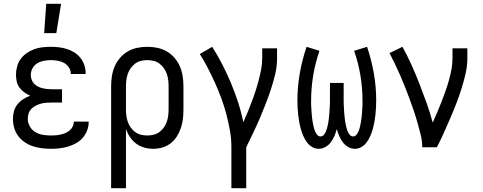

<svg xmlns="http://www.w3.org/2000/svg" viewBox="-20 -774 2540 1009"><path d="M247 8Q223 8 199.5 5Q176 2 153 -5.5Q130 -13 110 -26.5Q90 -40 75.5 -59.5Q61 -79 54.5 -102Q48 -125 48 -149Q48 -170 53.5 -190Q59 -210 72 -226Q85 -242 102.5 -253Q120 -264 139 -271Q123 -278 108 -288.5Q93 -299 82.5 -313.5Q72 -328 68 -345.5Q64 -363 64 -381Q64 -403 70 -425Q76 -447 89 -464.5Q102 -482 120.5 -495Q139 -508 160 -515.5Q181 -523 203 -525.5Q225 -528 247 -528Q268 -528 289.5 -525.5Q311 -523 331.5 -516.5Q352 -510 370.5 -498.5Q389 -487 402.5 -470Q416 -453 423 -432.5Q430 -412 430 -390V-385H352V-388Q352 -405 341.5 -420.5Q331 -436 315.5 -444Q300 -452 282.5 -455Q265 -458 247 -458Q229 -458 210.5 -454.5Q192 -451 176 -441.5Q160 -432 151 -415.5Q142 -399 142 -380Q142 -368 146 -356Q150 -344 158.5 -335Q167 -326 178 -320Q189 -314 201 -311Q213 -308 225.5 -306.5Q238 -305 250 -305H306V-235H250Q236 -235 222 -234Q208 -233 194 -229Q180 -225 167.5 -218.5Q155 -212 145 -202Q135 -192 130.5 -178.5Q126 -165 126 -150Q126 -129 136.5 -110Q147 -91 165.5 -80Q184 -69 205 -65.5Q226 -62 247 -62Q260 -62 273 -63Q286 -64 299 -67Q312 -70 324 -75Q336 -80 346 -88.5Q356 -97 362 -109Q368 -121 368 -134V-135H446V-132Q446 -109 437.5 -87.5Q429 -66 414 -49Q399 -32 379 -21Q359 -10 337 -3.5Q315 3 292.5 5.5Q270 8 247 8ZM212 -600 223 -754H301L276 -600Z M564 215V-320Q564 -347 568 -373.5Q572 -400 582.5 -424.5Q593 -449 610.5 -469.5Q628 -490 651 -503.5Q674 -517 700.5 -522.5Q727 -528 754 -528Q781 -528 807.5 -522.5Q834 -517 857 -503.5Q880 -490 897.5 -469.5Q915 -449 925.5 -424.5Q936 -400 940 -373.5Q944 -347 944 -320V-200Q944 -175 941.5 -150.5Q939 -126 931 -102.5Q923 -79 910 -58Q897 -37 877.5 -21.5Q858 -6 834 1Q810 8 785 8Q761 8 738 1.5Q715 -5 696 -19Q677 -33 663.5 -53Q650 -73 642 -96V215ZM754 -62Q771 -62 787.5 -66Q804 -70 817.5 -80Q831 -90 841 -104Q851 -118 856.5 -134Q862 -150 864 -166.5Q866 -183 866 -200V-320Q866 -337 864 -353.5Q862 -370 856.5 -386Q851 -402 841 -416Q831 -430 817.5 -440Q804 -450 787.5 -454Q771 -458 754 -458Q737 -458 720.5 -454Q704 -450 690.5 -440Q677 -430 667 -416Q657 -402 651.5 -386Q646 -370 644 -353.5Q642 -337 642 -320V-200Q642 -183 644 -166.5Q646 -150 651.5 -134Q657 -118 667 -104Q677 -90 690.5 -80Q704 -70 720.5 -66Q737 -62 754 -62Z M1196 215V0Q1196 -44 1188.5 -87Q1181 -130 1170 -172Q1159 -214 1144 -255Q1129 -296 1111 -336Q1093 -376 1073 -415Q1053 -454 1030 -490L1095 -528Q1124 -483 1148.5 -435Q1173 -387 1194 -337Q1215 -287 1231.5 -236Q1248 -185 1259 -132Q1271 -159 1282 -186Q1293 -213 1303.5 -240.5Q1314 -268 1323 -296Q1332 -324 1339.5 -352.5Q1347 -381 1352.5 -410Q1358 -439 1358 -468V-520H1436V-468Q1436 -426 1426.5 -385.5Q1417 -345 1404 -305.5Q1391 -266 1376 -227.5Q1361 -189 1344.5 -150.5Q1328 -112 1310 -74.5Q1292 -37 1274 0V215Z M1655 8Q1636 8 1619.5 -2Q1603 -12 1592 -27.5Q1581 -43 1573.5 -60.5Q1566 -78 1561 -96Q1556 -114 1552.5 -133Q1549 -152 1547 -171Q1545 -190 1544 -208.5Q1543 -227 1543 -246Q1543 -318 1555.5 -389Q1568 -460 1591 -528L1659 -507Q1637 -444 1626 -378Q1615 -312 1615 -246Q1615 -235 1615 -225Q1615 -215 1616 -204.5Q1617 -194 1617.5 -184Q1618 -174 1619 -164Q1620 -154 1621.5 -143.5Q1623 -133 1625 -123Q1627 -113 1629.5 -103Q1632 -93 1636 -83.5Q1640 -74 1647 -65.5Q1654 -57 1664 -57Q1674 -57 1680.5 -64Q1687 -71 1691 -79.5Q1695 -88 1697.5 -97Q1700 -106 1702 -114.5Q1704 -123 1705.5 -132Q1707 -141 1708 -150.5Q1709 -160 1710 -169Q1711 -178 1711.5 -187Q1712 -196 1712.5 -205Q1713 -214 1713.5 -223.5Q1714 -233 1714 -242Q1714 -251 1714 -260V-338H1786V-260Q1786 -251 1786 -242Q1786 -233 1786.5 -223.5Q1787 -214 1787.5 -205Q1788 -196 1788.5 -187Q1789 -178 1790 -169Q1791 -160 1792 -150.5Q1793 -141 1794.5 -132Q1796 -123 1798 -114.5Q1800 -106 1802.5 -97Q1805 -88 1809 -79.5Q1813 -71 1819.5 -64Q1826 -57 1836 -57Q1846 -57 1853 -65.5Q1860 -74 1864 -83.5Q1868 -93 1870.5 -103Q1873 -113 1875 -123Q1877 -133 1878.5 -143.5Q1880 -154 1881 -164Q1882 -174 1882.5 -184Q1883 -194 1884 -204.5Q1885 -215 1885 -225Q1885 -235 1885 -246Q1885 -312 1874 -378Q1863 -444 1841 -507L1909 -528Q1932 -460 1944.5 -389Q1957 -318 1957 -246Q1957 -227 1956 -208.5Q1955 -190 1953 -171Q1951 -152 1947.5 -133Q1944 -114 1939 -96Q1934 -78 1926.5 -60.5Q1919 -43 1908 -27.5Q1897 -12 1880.5 -2Q1864 8 1845 8Q1826 8 1809 -2Q1792 -12 1781 -27Q1770 -42 1762.5 -59.5Q1755 -77 1750 -96Q1745 -77 1737.5 -59.5Q1730 -42 1719 -27Q1708 -12 1691 -2Q1674 8 1655 8Z M2199 0Q2199 -33 2191 -65Q2183 -97 2174 -129Q2165 -161 2154.5 -192Q2144 -223 2132.5 -254Q2121 -285 2109 -315.5Q2097 -346 2084 -376Q2071 -406 2056.5 -436Q2042 -466 2027 -495L2095 -528Q2121 -481 2143 -432Q2165 -383 2184.5 -333Q2204 -283 2222 -232.5Q2240 -182 2254 -130Q2266 -157 2278 -184.5Q2290 -212 2300.5 -239.5Q2311 -267 2321 -295Q2331 -323 2339 -351.5Q2347 -380 2352.5 -409Q2358 -438 2358 -468V-520H2436V-468Q2436 -427 2426.5 -386Q2417 -345 2404.5 -305.5Q2392 -266 2377 -227.5Q2362 -189 2345.5 -151Q2329 -113 2312 -75Q2295 -37 2276 0Z"/></svg>

Font: Moesevka
Style: Regular
Weight: 400
Monospace: yes
Designer: Belleve Invis
Foundry: Belleve Invis
Version: Version 32.5.0; ttfautohint (v1.8.4)